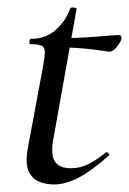

<svg xmlns="http://www.w3.org/2000/svg" viewBox="-20 -477 342 509"><path d="M123 12Q102 12 83.5 4.5Q65 -3 56 -23Q47 -43 53 -80L95 -306Q102 -342 96 -351Q90 -360 61 -360Q57 -360 58 -367Q59 -374 62 -374Q101 -374 127.5 -397.5Q154 -421 166 -454Q167 -458 175.5 -457Q184 -456 183 -453L121 -106Q114 -67 125.5 -49Q137 -31 168 -31Q194 -31 216.5 -43Q239 -55 261 -73Q263 -75 267 -71Q271 -67 269 -65Q223 -24 188.5 -6Q154 12 123 12ZM269 -340Q267 -340 247.5 -343Q228 -346 201.5 -348.5Q175 -351 150 -351L152 -376Q180 -376 209.5 -378Q239 -380 262.5 -382Q286 -384 295 -384Q299 -384 301 -381Q303 -378 302 -374Q300 -366 290 -353Q280 -340 269 -340Z"/></svg>

Font: Cormorant Garamond Light Medium
Style: Italic
Weight: 500
Italic angle: -10°
Version: Version 4.001